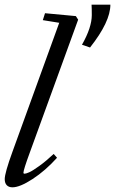

<svg xmlns="http://www.w3.org/2000/svg" viewBox="-20 -781 487 812"><path d="M360.8 -580.1 326.7 -591.8Q368.2 -665 368.2 -717.3Q368.2 -747.6 367.2 -761.2H446.8Q446.8 -689 360.8 -580.1ZM32.7 11.2Q17.1 11.2 8.5 2.2Q0 -6.8 0 -23.4Q0 -49.3 32.7 -139.2L230.5 -684.6L161.1 -695.8L170.4 -725.1L300.8 -712.9L310.5 -697.8L106 -135.7Q79.1 -62.5 79.1 -50.3Q79.1 -46.4 84 -46.4Q89.8 -46.4 103.8 -52.5Q117.7 -58.6 146.2 -79.1Q174.8 -99.6 207 -129.9L221.2 -113.8Q171.9 -59.1 117.9 -23.9Q64 11.2 32.7 11.2Z"/></svg>

Font: Elstob 6pt
Style: Italic
Weight: 400
Italic angle: -20°
Designer: Peter S. Baker
Version: Version 1.015